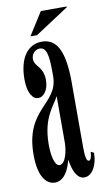

<svg xmlns="http://www.w3.org/2000/svg" viewBox="-79 -700 409 747"><g transform="rotate(-10 125.5 -326.5)"><path d="M141 -419V-402C141 -291 13 -297 13 -114C13 -13 52 7 77 7C100 7 127 -10 142 -70H143C150 -22 167 7 193 7C223 7 246 -31 246 -81L234 -87C233 -66 228 -54 221 -54C212 -54 208 -71 208 -110V-365C208 -487 181 -542 121 -542C64 -542 29 -492 29 -409C29 -295 111 -313 111 -392C111 -447 75 -451 75 -481C75 -500 89 -517 108 -517C135 -517 141 -484 141 -419ZM78 -144C78 -253 128 -293 140 -322H141V-140C141 -109 130 -57 106 -57C89 -57 78 -91 78 -144ZM81 -570H107L240 -657V-660H138Z"/></g></svg>

Font: Americaine Condensed
Style: Regular
Weight: 400
Width: 3
Designer: Alan Madić
Foundry: ESAD Valence
Version: Version 0.001;Glyphs 3.1.2 (3151)